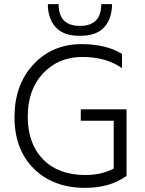

<svg xmlns="http://www.w3.org/2000/svg" viewBox="-20 -899 701 927"><path d="M521 -879Q521 -811 484 -768.5Q447 -726 366 -726Q285 -726 248 -768.5Q211 -811 211 -879H263Q263 -774 366 -774Q469 -774 469 -879ZM391 8Q237 8 143.5 -84.5Q50 -177 50 -333.5Q50 -490 141.5 -588Q233 -686 373 -686Q492 -686 569 -639V-570Q492 -624 377.5 -624Q263 -624 188.5 -545.5Q114 -467 114 -336Q114 -205 188 -129.5Q262 -54 392 -54Q469 -54 529 -85V-316H370V-371H591V-50Q512 8 391 8Z"/></svg>

Font: Hind Colombo Light
Style: Regular
Weight: 300
Designer: Jyotish Sonowal, Aditi Pimprikar
Foundry: Indian Type Foundry
Version: Version 1.000;PS 1.0;hotconv 1.0.86;makeotf.lib2.5.63406; tt